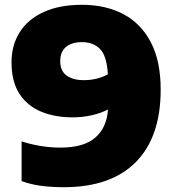

<svg xmlns="http://www.w3.org/2000/svg" viewBox="-20 -770 738 800"><path d="M322 -750Q419.5 -750 493.2 -711.5Q567 -673 608.2 -594.5Q649.5 -516 649.5 -396.5Q649.5 -199 545.8 -94.5Q442 10 246 10Q196 10 152.8 4.5Q109.5 -1 70 -15.5V-181Q107.5 -168.5 149 -161.8Q190.5 -155 232 -155Q329.5 -155 377.2 -196.8Q425 -238.5 430 -314Q400 -298 361 -289.5Q322 -281 282.5 -281Q209 -281 151.5 -304.8Q94 -328.5 61 -379.2Q28 -430 28 -510Q28 -582 62.2 -636Q96.5 -690 162.2 -720Q228 -750 322 -750ZM329 -436Q383.5 -436 429.5 -460Q425 -538 396.5 -566.2Q368 -594.5 321.5 -594.5Q279.5 -594.5 255.2 -574.5Q231 -554.5 231 -515.5Q231 -474.5 257.5 -455.2Q284 -436 329 -436Z"/></svg>

Font: Encode Sans SemiExpanded SemiExpanded Black
Style: Regular
Weight: 900
Width: 6
Designer: Multiple Designers
Foundry: Impallari Type
Version: Version 3.000; ttfautohint (v1.8.3) -l 8 -r 50 -G 200 -x 14 